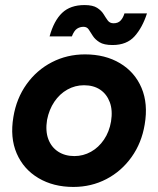

<svg xmlns="http://www.w3.org/2000/svg" viewBox="-20 -727 625 759"><path d="M270 12Q191 12 132 -23Q73 -58 46 -120.5Q19 -183 33 -265Q45 -338 85 -394Q125 -450 185 -481Q245 -512 316 -512Q396 -512 454.5 -477Q513 -442 539.5 -379.5Q566 -317 552 -235Q540 -162 500 -106Q460 -50 400.5 -19Q341 12 270 12ZM274 -110Q309 -110 339.5 -127Q370 -144 391 -175Q412 -206 419 -247Q426 -291 414 -323Q402 -355 376 -372.5Q350 -390 312 -390Q277 -390 246.5 -373Q216 -356 195 -325Q174 -294 166 -253Q159 -209 171 -177Q183 -145 210 -127.5Q237 -110 274 -110ZM425 -549Q391 -549 373.5 -560Q356 -571 347 -585Q338 -599 331 -610Q324 -621 310 -621Q296 -621 284.5 -613.5Q273 -606 264 -583H176Q193 -645 225.5 -676Q258 -707 314 -707Q347 -707 364 -696Q381 -685 389.5 -671Q398 -657 406 -646Q414 -635 429 -635Q447 -635 457 -646Q467 -657 472 -674H561Q543 -618 512 -583.5Q481 -549 425 -549Z"/></svg>

Font: Figtree
Style: Bold Italic
Weight: 700
Italic angle: -9.5°
Foundry: Erik Kennedy
Version: Version 2.001;gftools[0.9.30]